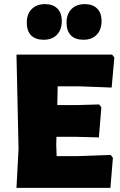

<svg xmlns="http://www.w3.org/2000/svg" viewBox="-20 -912 581 932"><path d="M199 -892Q237 -892 258.5 -870.5Q280 -849 280 -810Q280 -768 256.5 -743.5Q233 -719 192 -719Q152 -719 131 -740.5Q110 -762 110 -802Q110 -844 134 -868Q158 -892 199 -892ZM392 -892Q430 -892 451.5 -870.5Q473 -849 473 -810Q473 -768 449.5 -743.5Q426 -719 385 -719Q345 -719 324 -740.5Q303 -762 303 -802Q303 -844 327 -868Q351 -892 392 -892ZM517 -160 528 -146 516 0H60L70 -190L60 -647H524L535 -633L522 -487L363 -493H260L258 -402H357L461 -405L472 -391L460 -245L344 -248H254L253 -210L255 -154H351Z"/></svg>

Font: Alegreya Sans SC Black
Style: Regular
Weight: 900
Designer: Juan Pablo del Peral
Foundry: Huerta Tipografica
Version: Version 2.007